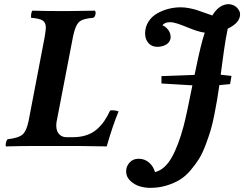

<svg xmlns="http://www.w3.org/2000/svg" viewBox="-20 -698 1168 918"><path d="M329.1 -522.9 250 -112.8Q245.6 -79.1 259.5 -60.5Q273.4 -42 297.9 -42H327.1Q363.8 -42 392.8 -51.5Q421.9 -61 442.9 -79.6Q463.9 -98.1 478.5 -119.4Q493.2 -140.6 506.8 -169.9Q515.6 -171.4 528.3 -169.9Q541 -168.5 546.9 -165Q520 -101.6 490.2 2Q400.4 0 356 0H144Q83 0 8.8 2Q5.4 -3.4 8.3 -15.4Q11.2 -27.3 16.1 -32.2Q68.8 -38.1 88.1 -55.2Q107.4 -72.3 117.2 -122.1L193.8 -522Q199.2 -555.2 199.2 -565.9Q199.2 -589.8 184.1 -599.9Q168.9 -609.9 128.9 -612.8Q127.4 -621.1 129.4 -632.3Q131.3 -643.6 134.8 -647Q205.1 -645 276.9 -645H287.1Q303.7 -645 321.8 -645.3Q339.8 -645.5 370.8 -646Q401.9 -646.5 433.1 -647Q439 -642.6 436.5 -629.9Q434.1 -617.2 425.8 -612.8Q375.5 -609.4 357.7 -592.5Q339.8 -575.7 329.1 -522.9ZM752 -334 910.2 -339.8 915 -361.8Q939.5 -483.9 959 -542Q944.3 -543.9 938 -545.9Q934.6 -546.9 927.5 -548.8Q920.4 -550.8 917 -551.8Q900.9 -557.1 874 -568.1Q847.2 -579.1 827.6 -585.4Q808.1 -591.8 792 -591.8Q767.1 -591.8 756.8 -577.1Q772.9 -570.3 784.4 -554.9Q795.9 -539.6 795.9 -521Q795.9 -510.3 792 -503.9Q785.6 -489.7 768.8 -481.9Q752 -474.1 731.9 -474.1Q705.6 -474.1 689.7 -492.2Q673.8 -510.3 673.8 -538.1Q673.8 -569.3 689.7 -594.2Q705.6 -619.1 731.2 -633.8Q756.8 -648.4 785.9 -655.8Q814.9 -663.1 844.2 -663.1Q863.3 -663.1 884.8 -658.9Q906.2 -654.8 920.4 -650.1Q934.6 -645.5 959 -636.7Q983.4 -627.9 995.1 -624Q1028.3 -678.2 1074.2 -678.2Q1081.1 -678.2 1094.2 -673.8Q1108.4 -668 1118.2 -655.3Q1127.9 -642.6 1127.9 -629.9Q1127.9 -588.9 1068.8 -561Q1064 -539.1 1059.1 -510Q1054.2 -481 1051.3 -459.7Q1048.3 -438.5 1043 -399.2Q1037.6 -359.9 1035.2 -340.8Q1043.5 -339.8 1060.8 -337.9Q1078.1 -335.9 1086.9 -335L1080.1 -295.9L1028.8 -291Q1022.5 -248.5 1018.1 -221.4Q1013.7 -194.3 1004.9 -149.7Q996.1 -105 987.1 -75Q978 -44.9 963.1 -5.1Q948.2 34.7 931.6 61.3Q915 87.9 890.9 116.5Q866.7 145 839.4 161.6Q812 178.2 775.9 189.2Q739.7 200.2 698.2 200.2Q674.8 200.2 649.9 193.4Q625 186.5 604 167.5Q583 148.4 583 121.1Q583 98.1 599.1 79.6Q615.2 61 643.1 61Q671.4 61 692.4 79.1Q713.4 97.2 721.2 125Q768.1 112.8 800.5 55.7Q833 -1.5 857.9 -95.2Q872.1 -148.9 899.9 -290L752 -298.8Z"/></svg>

Font: Common Serif
Style: Bold Italic
Weight: 700
Italic angle: -12°
Designer: Philipp H. Poll, Khaled Hosny
Foundry: Stefan Peev, Context Ltd.
Version: Version 1.026